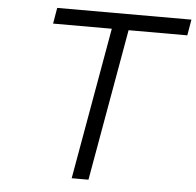

<svg xmlns="http://www.w3.org/2000/svg" viewBox="-55 -856 931 912"><g transform="rotate(5 410.5 -400.0)"><path d="M808 -724H528L400 0H320L448 -724H168L181 -800H821Z"/></g></svg>

Font: Gauge
Style: Oblique
Weight: 400
Italic angle: -80°
Designer: Daniel Pimley
Foundry: Daniel Pimley
Version: Version 2.0